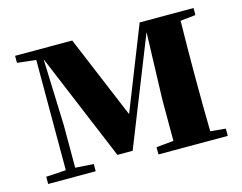

<svg xmlns="http://www.w3.org/2000/svg" viewBox="-81 -669 997 792"><g transform="rotate(-15 417.5 -273.0)"><path d="M736 -509Q734 -393 734 -308V-238Q734 -153 736 -37L801 -31V0H505V-31L579 -38V-216L588 -500L406 -42H341L149 -502L159 -218V-36L237 -31V0H34V-31L119 -36V-507L39 -516V-546H283L431 -192L571 -546H801V-516Z"/></g></svg>

Font: Source Han Serif CN Heavy
Style: Regular
Weight: 900
Designer: Ryoko NISHIZUKA  (kana & ideographs); Frank Grießhammer (Latin, Greek & Cyrillic); Wenlong ZHANG  (bopomofo); Sandoll Co
Foundry: Adobe Systems Incorporated
Version: Version 1.000;PS 1;hotconv 16.6.53;makeotf.lib2.5.65590